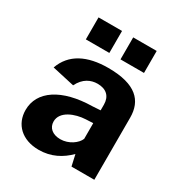

<svg xmlns="http://www.w3.org/2000/svg" viewBox="-176 -865 936 998"><g transform="rotate(30 292.0 -366.0)"><path d="M267 -742H126V-610H267ZM475 -742H334V-610H475ZM200 10C274 10 331 -21 377 -67L392 0H529V-373C529 -474 469 -540 302 -540C176 -540 88 -496 54 -400L188 -370C214 -423 255 -441 295 -441C348 -441 377 -412 377 -363V-329L330 -326C147 -323 38 -249 38 -136C38 -51 99 10 200 10ZM270 -94C223 -94 194 -119 194 -157C194 -218 271 -247 334 -250L377 -252V-158C365 -127 320 -94 270 -94Z"/></g></svg>

Font: 18Franklin
Style: Bold
Weight: 700
Designer: Pablo Impallari, Rodrigo Fuenzalida (Modified by Dan O. Williams)
Version: Version 0.025;PS 000.025;hotconv 1.0.88;makeotf.lib2.5.64775